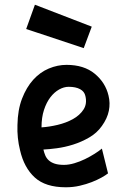

<svg xmlns="http://www.w3.org/2000/svg" viewBox="-20 -784 547 814"><path d="M369 -671 335 -580 91 -661 128 -764ZM438 -49Q428 -41 410 -31Q392 -21 369 -12Q346 -3 318 3.5Q290 10 259 10Q173 10 127.5 -31.5Q82 -73 65 -147Q52 -199 54 -254Q55 -318 73.5 -366Q92 -414 121 -446Q150 -478 187 -493.5Q224 -509 262 -509Q336 -509 381.5 -471.5Q427 -434 440 -379Q448 -347 441.5 -314.5Q435 -282 412 -250Q391 -220 358 -201Q325 -182 290 -171Q255 -160 221 -155.5Q187 -151 164 -150Q167 -137 172 -125Q177 -113 187 -104Q197 -95 212.5 -90Q228 -85 251 -85Q272 -85 295.5 -92Q319 -99 340.5 -109.5Q362 -120 381 -132Q400 -144 412 -154ZM271 -416Q251 -416 230.5 -404.5Q210 -393 193.5 -371.5Q177 -350 166.5 -318Q156 -286 156 -244Q188 -246 224 -254.5Q260 -263 289 -279Q318 -295 334 -319.5Q350 -344 342 -377Q338 -396 319.5 -406Q301 -416 271 -416Z"/></svg>

Font: Panefresco 750wt
Style: Regular
Weight: 750
Foundry: Campivisivi & Chank Co
Version: Version 1.000